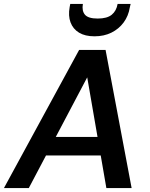

<svg xmlns="http://www.w3.org/2000/svg" viewBox="-40 -953 758 973"><path d="M-20 0 361 -700H495L627 0H499L402 -561L106 0ZM122 -165 171 -259H519L534 -165ZM439 -769Q391 -769 360.5 -787.5Q330 -806 317.5 -839.5Q305 -873 313 -917L316 -933H380Q374 -898 390.5 -878.5Q407 -859 455 -859Q503 -859 526.5 -878.5Q550 -898 556 -933H622L618 -916Q611 -872 586.5 -839Q562 -806 524.5 -787.5Q487 -769 439 -769Z"/></svg>

Font: DM Sans 10pt SemiBold
Style: Italic
Weight: 600
Italic angle: -10°
Version: Version 4.004;gftools[0.9.30]